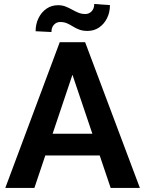

<svg xmlns="http://www.w3.org/2000/svg" viewBox="-20 -917 707 937"><path d="M350.6 -603 147.9 0H5.9L271.5 -710.9H362.3ZM520 0 316.4 -603 304.2 -710.9H395.5L662.6 0ZM510.7 -264.2V-158.2H129.4V-264.2ZM439.9 -897.5 516.6 -892.1Q516.6 -856.4 502.2 -827.9Q487.8 -799.3 463.4 -782.7Q439 -766.1 407.2 -766.1Q383.8 -766.1 366.9 -772.5Q350.1 -778.8 336.2 -787.6Q322.3 -796.4 307.6 -803Q293 -809.6 273.4 -809.6Q255.9 -809.6 243.4 -796.4Q231 -783.2 231 -760.7L153.8 -764.6Q153.8 -799.8 168 -828.6Q182.1 -857.4 206.8 -874.5Q231.4 -891.6 263.2 -891.6Q283.2 -891.6 299.6 -885.3Q315.9 -878.9 331.1 -870.4Q346.2 -861.8 362.1 -855.2Q377.9 -848.6 396.5 -848.6Q414.6 -848.6 427.2 -861.8Q439.9 -875 439.9 -897.5Z"/></svg>

Font: Roboto SemiBold
Style: Regular
Weight: 600
Designer: Christian Robertson
Foundry: Google
Version: Version 3.009; 2024